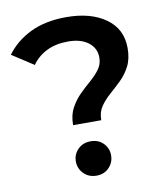

<svg xmlns="http://www.w3.org/2000/svg" viewBox="-81 -778 743 853"><g transform="rotate(-10 290.5 -351.5)"><path d="M222 -232Q222 -277 239 -308.5Q256 -340 280.5 -364.5Q305 -389 330 -410.5Q355 -432 372 -455Q389 -478 389 -508Q389 -550 355.5 -576Q322 -602 264 -602Q209 -602 168 -582Q127 -562 101 -525L4 -588Q46 -645 113.5 -677.5Q181 -710 275 -710Q385 -710 452.5 -662Q520 -614 520 -528Q520 -479 502.5 -445.5Q485 -412 459.5 -387.5Q434 -363 408.5 -340.5Q383 -318 366 -293Q349 -268 349 -232ZM286 7Q251 7 228.5 -16Q206 -39 206 -71Q206 -103 228.5 -125.5Q251 -148 286 -148Q321 -148 343 -125.5Q365 -103 365 -71Q365 -39 343 -16Q321 7 286 7Z"/></g></svg>

Font: Montserrat SemiBold
Style: Regular
Weight: 600
Designer: Julieta Ulanovsky
Foundry: Julieta Ulanovsky
Version: Version 9.000; ttfautohint (v1.8.4.7-5d5b)